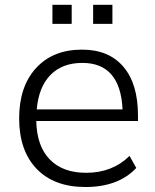

<svg xmlns="http://www.w3.org/2000/svg" viewBox="-20 -749 630 778"><path d="M326.2 8.8Q199.2 8.8 128.4 -64.9Q57.6 -138.7 57.6 -269.5Q57.6 -398.4 126 -473.1Q194.3 -547.9 312.5 -547.9Q420.9 -547.9 480 -478.5Q539.1 -409.2 539.1 -281.2V-258.8H127Q128.9 -157.2 181.6 -103Q234.4 -48.8 329.1 -48.8Q435.5 -48.8 504.9 -117.2L532.2 -68.4Q460 8.8 326.2 8.8ZM128.9 -305.7H476.6Q467.8 -494.1 313.5 -494.1Q232.4 -494.1 184.6 -445.3Q136.7 -396.5 128.9 -305.7ZM192.4 -652.3V-729.5H270.5V-652.3ZM357.4 -652.3V-729.5H435.5V-652.3Z"/></svg>

Font: Min Sans Light
Style: Regular
Weight: 300
Designer: Jinseong-Kim, NotoSansCJK, Nunito
Foundry: Jinseong-Kim
Version: Version 1.400;Glyphs 3.1.2 (3151)